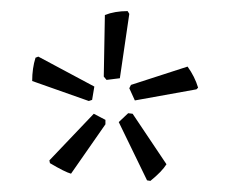

<svg xmlns="http://www.w3.org/2000/svg" viewBox="-20 -745 409 346"><path d="M210 -725 213 -720 196 -604 172 -601 167 -607 169 -718Q187 -725 210 -725ZM49 -643 150 -589 146 -565 140 -563 38 -599Q38 -622 44 -641ZM318 -625Q331 -607 337 -587L334 -584L223 -564L213 -586L216 -592ZM211 -541 219 -540 280 -449Q272 -436 251 -419L245 -420L194 -525ZM149 -540 170 -529V-521L108 -432Q97 -435 70 -451L69 -456Z"/></svg>

Font: Alegreya Sans Light
Style: Regular
Weight: 300
Designer: Juan Pablo del Peral
Foundry: Huerta Tipografica
Version: Version 2.007